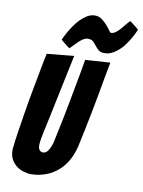

<svg xmlns="http://www.w3.org/2000/svg" viewBox="-106 -1064 860 1154"><g transform="rotate(10 324.0 -487.0)"><path d="M165 18Q142 18 118 10.5Q94 3 75 -12Q56 -27 43.5 -50Q31 -73 31 -104Q31 -108 31 -112Q31 -116 32 -120Q36 -161 45 -219Q54 -277 64 -340Q74 -403 86 -466.5Q98 -530 107.5 -582Q117 -634 124 -668.5Q131 -703 133 -711Q154 -713 183 -716Q212 -719 237 -721Q268 -724 298 -727Q272 -606 252 -508Q243 -466 234.5 -424Q226 -382 218.5 -347Q211 -312 205.5 -286.5Q200 -261 196.5 -245Q193 -229 188.5 -204.5Q184 -180 184 -160Q184 -144 192 -133.5Q200 -123 212 -123Q229 -123 240 -136.5Q251 -150 258.5 -169Q266 -188 269.5 -207.5Q273 -227 276 -238Q282 -267 289.5 -302.5Q297 -338 304.5 -376.5Q312 -415 319.5 -455Q327 -495 334 -533Q351 -621 367 -715L519 -725Q519 -725 514 -699Q509 -673 501 -630Q493 -587 483.5 -532Q474 -477 462 -417.5Q450 -358 438.5 -300.5Q427 -243 416 -195Q402 -138 376.5 -98Q351 -58 316.5 -32Q282 -6 243 6Q204 18 165 18ZM261 -767Q248 -776 238.5 -784Q229 -792 221 -798Q213 -804 207 -811Q207 -811 213 -824Q219 -837 230 -856.5Q241 -876 256.5 -899Q272 -922 291 -941.5Q310 -961 332 -974.5Q354 -988 380 -988Q404 -988 422.5 -974Q441 -960 455 -944Q469 -928 477.5 -915Q486 -902 491 -902Q506 -902 520 -912.5Q534 -923 547 -938Q560 -953 572 -968Q584 -983 594 -992Q606 -983 616 -975Q626 -967 634 -961Q642 -955 648 -948Q627 -899 600 -861Q589 -844 575 -829Q561 -814 545 -802Q529 -790 511.5 -782.5Q494 -775 474 -775Q450 -775 437.5 -785.5Q425 -796 415 -809Q405 -822 394.5 -832.5Q384 -843 363 -843Q348 -843 334 -834.5Q320 -826 307.5 -814Q295 -802 283 -789Q271 -776 261 -767Z"/></g></svg>

Font: Bangers
Style: Regular
Weight: 400
Designer: vernon adams
Foundry: Vernon Adams
Version: Version 2.000